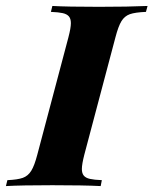

<svg xmlns="http://www.w3.org/2000/svg" viewBox="-61 -628 518 648"><path d="M215.3 -57.6Q215.3 -43 221.9 -35.2Q228.5 -27.3 242.7 -24.2Q256.8 -21 282.7 -20L278.8 0Q221.7 -2.9 115.7 -2.9Q11.2 -2.9 -41 0L-36.1 -20Q-1.5 -21.5 16.1 -27.8Q33.7 -34.2 44.4 -51.5Q55.2 -68.8 64.9 -106L169.9 -502Q178.2 -533.7 178.2 -549.8Q178.2 -564.9 171.4 -572.8Q164.6 -580.6 150.6 -583.7Q136.7 -586.9 110.8 -587.9L115.7 -607.9Q165.5 -605 272.9 -605Q372.6 -605 437 -607.9L431.6 -587.9Q395 -586.4 377.2 -580.1Q359.4 -573.7 348.9 -556.6Q338.4 -539.6 328.6 -502L223.6 -106Q215.3 -73.7 215.3 -57.6Z"/></svg>

Font: TypoPRO Playfair Display SC
Style: Bold Italic
Weight: 700
Italic angle: -14.9847°
Designer: Claus Eggers Sørensen
Foundry: Claus Eggers Sørensen
Version: Version 1.004;PS 001.004;hotconv 1.0.70;makeotf.lib2.5.58329